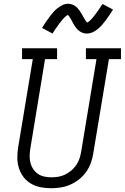

<svg xmlns="http://www.w3.org/2000/svg" viewBox="-20 -991 662 1019"><path d="M251 8Q222 8 194.5 2.5Q167 -3 143.5 -17Q120 -31 104 -52.5Q88 -74 80 -100.5Q72 -127 72 -155.5Q72 -184 77 -213L154 -677H97V-735H283V-677H219L141 -203Q138 -184 137.5 -164.5Q137 -145 141.5 -127Q146 -109 156 -94Q166 -79 181 -68.5Q196 -58 214.5 -54Q233 -50 252 -50Q271 -50 289.5 -53Q308 -56 325.5 -64.5Q343 -73 358.5 -86Q374 -99 385 -115.5Q396 -132 402 -150Q408 -168 411 -187L492 -677H436V-735H622V-677H558L475 -177Q471 -151 462 -126Q453 -101 437.5 -79Q422 -57 400 -39.5Q378 -22 353 -11Q328 0 302 4Q276 8 251 8ZM442 -813Q437 -813 432 -813.5Q427 -814 422.5 -815.5Q418 -817 413.5 -819Q409 -821 405 -823.5Q401 -826 397.5 -829Q394 -832 391 -835Q388 -838 385 -842Q382 -846 379 -850Q376 -854 373.5 -858Q371 -862 369 -866Q367 -870 365 -873.5Q363 -877 360.5 -882Q358 -887 355 -891.5Q352 -896 350 -899.5Q348 -903 345 -907Q342 -911 340 -912Q338 -911 333.5 -908Q329 -905 324.5 -900.5Q320 -896 317 -893Q314 -890 311.5 -887Q309 -884 306.5 -880.5Q304 -877 301 -873.5Q298 -870 294.5 -865.5Q291 -861 288 -856.5Q285 -852 281.5 -847Q278 -842 274 -836.5Q270 -831 266.5 -825Q263 -819 259 -813L203 -843Q214 -861 224.5 -876Q235 -891 244.5 -903.5Q254 -916 262.5 -926Q271 -936 284 -946.5Q297 -957 311.5 -964Q326 -971 341 -971Q351 -971 360.5 -968Q370 -965 378 -959.5Q386 -954 392 -947.5Q398 -941 403.5 -933Q409 -925 413 -918Q417 -911 422.5 -901Q428 -891 432.5 -884Q437 -877 442 -871Q445 -872 449.5 -875Q454 -878 458.5 -882.5Q463 -887 465.5 -890Q468 -893 471 -896Q474 -899 476.5 -902.5Q479 -906 482 -909.5Q485 -913 488 -917.5Q491 -922 494.5 -926.5Q498 -931 501.5 -936Q505 -941 508.5 -946.5Q512 -952 516 -958Q520 -964 524 -970L580 -940Q568 -922 558 -907Q548 -892 538.5 -879.5Q529 -867 520 -857Q511 -847 498.5 -836.5Q486 -826 471.5 -819.5Q457 -813 442 -813Z"/></svg>

Font: Iosevka Slab Light Extended
Style: Italic
Weight: 300
Width: 7
Italic angle: -9°
Monospace: yes
Designer: Belleve Invis
Foundry: Belleve Invis
Version: Version 11.1.0; ttfautohint (v1.8.3)